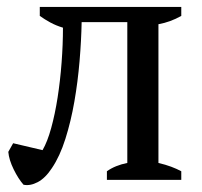

<svg xmlns="http://www.w3.org/2000/svg" viewBox="-20 -520 583 555"><path d="M103 -86Q117 -110 128 -150Q139 -190 146.5 -238Q154 -286 158 -338.5Q162 -391 162 -440Q142 -446 125.5 -455Q109 -464 95 -474V-500H504V-474Q472 -456 438 -450V-49Q459 -44 475 -38Q491 -32 504 -25V0H289V-25Q313 -42 348 -49V-456H216Q215 -403 210 -343.5Q205 -284 195 -226.5Q185 -169 169 -118.5Q153 -68 130 -34Q111 -5 89 6.5Q67 18 48 14Q33 -3 19.5 -30.5Q6 -58 4 -81L18 -106Z"/></svg>

Font: PT Serif
Style: Regular
Weight: 400
Designer: A.Korolkova, O.Umpeleva, V.Yefimov
Foundry: ParaType Ltd
Version: Version 1.000W OFL; ttfautohint (v1.6)